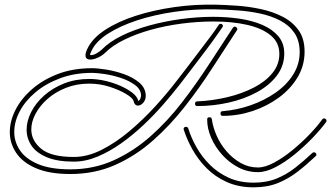

<svg xmlns="http://www.w3.org/2000/svg" viewBox="-20 -711 1418 822"><path d="M934 -215Q924 -215 924 -225Q924 -235 933 -235Q995 -240 1053.5 -260.5Q1112 -281 1159.5 -314Q1207 -347 1235 -391.5Q1263 -436 1263 -488Q1263 -537 1240.5 -570Q1218 -603 1179.5 -623Q1141 -643 1094 -653Q1047 -663 997.5 -666.5Q948 -670 903 -671Q814 -673 727.5 -660.5Q641 -648 567.5 -624Q494 -600 442.5 -567Q391 -534 372 -494Q368 -485 366 -480Q364 -475 370 -475Q381 -475 395 -483.5Q409 -492 416 -499Q448 -532 501 -558Q554 -584 619.5 -602Q685 -620 755.5 -629.5Q826 -639 893 -639Q951 -639 1005.5 -631Q1060 -623 1103 -604.5Q1146 -586 1171.5 -556Q1197 -526 1197 -482Q1197 -429 1165 -387Q1133 -345 1079.5 -316Q1026 -287 960 -272Q894 -257 825 -257H824Q815 -257 815 -267Q815 -277 825 -277Q891 -280 953.5 -295Q1016 -310 1066.5 -336Q1117 -362 1146.5 -398.5Q1176 -435 1176 -480Q1176 -529 1139 -559.5Q1102 -590 1038.5 -604.5Q975 -619 894 -619Q827 -619 758 -610Q689 -601 626 -583.5Q563 -566 512 -541Q461 -516 430 -485Q418 -473 399.5 -464.5Q381 -456 367 -456Q346 -456 346 -474Q346 -486 354 -502Q375 -547 430 -583Q485 -619 561.5 -643.5Q638 -668 726 -680.5Q814 -693 903 -691Q945 -690 995.5 -686.5Q1046 -683 1097 -672Q1148 -661 1190 -639.5Q1232 -618 1258 -582Q1284 -546 1284 -490Q1284 -430 1254 -380Q1224 -330 1173.5 -293Q1123 -256 1061 -235.5Q999 -215 935 -215ZM281 34Q191 34 133.5 9Q76 -16 49 -57Q22 -98 22 -145Q22 -193 46.5 -241Q71 -289 117.5 -329.5Q164 -370 228.5 -394.5Q293 -419 374 -419Q398 -419 435.5 -413Q473 -407 511 -393.5Q549 -380 575.5 -358Q602 -336 604 -304Q605 -285 594 -272Q583 -259 571 -259Q556 -259 552 -278Q549 -291 520 -308.5Q491 -326 449 -339.5Q407 -353 362 -353Q308 -353 262.5 -335Q217 -317 184 -288Q151 -259 132.5 -224.5Q114 -190 114 -157Q114 -109 156.5 -74Q199 -39 296 -39Q355 -39 416 -70Q477 -101 535.5 -150.5Q594 -200 645 -256Q696 -312 735 -363Q753 -386 777.5 -418Q802 -450 828.5 -485Q855 -520 878.5 -551Q902 -582 916 -604Q919 -609 925 -609Q930 -609 933 -604.5Q936 -600 932 -594Q917 -572 894 -540Q871 -508 844.5 -473.5Q818 -439 793.5 -406.5Q769 -374 751 -351Q720 -311 680.5 -265.5Q641 -220 595 -176.5Q549 -133 499 -97.5Q449 -62 397.5 -40.5Q346 -19 296 -19Q225 -19 180 -38Q135 -57 114.5 -88Q94 -119 94 -156Q94 -193 113.5 -231.5Q133 -270 169 -302Q205 -334 254 -353.5Q303 -373 362 -373Q395 -373 430 -365Q465 -357 495.5 -343.5Q526 -330 546.5 -314Q567 -298 571 -282Q571 -281 571.5 -280Q572 -279 572 -279Q578 -281 581 -289.5Q584 -298 584 -302Q583 -329 557.5 -347.5Q532 -366 497 -377.5Q462 -389 428 -394Q394 -399 374 -399Q299 -399 237.5 -376Q176 -353 132 -316Q88 -279 64.5 -234.5Q41 -190 41 -146Q41 -103 66 -66.5Q91 -30 144 -8Q197 14 281 14Q382 14 467.5 -25Q553 -64 625.5 -128.5Q698 -193 759.5 -273Q821 -353 875 -436Q929 -519 977 -592Q980 -597 985 -597Q990 -597 994 -592Q998 -587 994 -581Q944 -505 889.5 -420.5Q835 -336 772 -255.5Q709 -175 635 -109.5Q561 -44 473.5 -5Q386 34 281 34ZM1084 26Q1039 26 1000 5.5Q961 -15 931 -48.5Q901 -82 884 -121.5Q867 -161 867 -198V-200Q867 -209 877 -209Q886 -209 887 -200Q892 -165 908 -129Q924 -93 950.5 -62.5Q977 -32 1011 -13Q1045 6 1084 6Q1115 6 1154 -15Q1193 -36 1232.5 -68.5Q1272 -101 1305.5 -136Q1339 -171 1359 -199Q1362 -204 1367 -204Q1373 -204 1376.5 -199Q1380 -194 1375 -187Q1353 -157 1318 -120.5Q1283 -84 1242 -50.5Q1201 -17 1160 4.5Q1119 26 1084 26ZM1066 91Q1002 91 951.5 68.5Q901 46 864.5 9Q828 -28 804 -71Q780 -114 767 -155Q767 -156 766.5 -156.5Q766 -157 766 -158Q766 -168 777 -168Q783 -168 786 -161Q798 -122 821 -81Q844 -40 878.5 -5.5Q913 29 959.5 50Q1006 71 1066 71Q1121 71 1164 53.5Q1207 36 1244 7Q1281 -22 1317 -56Q1320 -59 1324 -59Q1330 -59 1333.5 -53Q1337 -47 1331 -42Q1293 -6 1253.5 24.5Q1214 55 1169 73Q1124 91 1066 91Z"/></svg>

Font: Neonderthaw
Style: Regular
Weight: 400
Designer: Robert E. Leuschke
Foundry: Robert E. Leuschke
Version: Version 1.010; ttfautohint (v1.8.3)